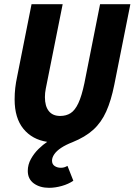

<svg xmlns="http://www.w3.org/2000/svg" viewBox="-20 -671 644 919"><path d="M215 228Q171 228 142 207Q113 186 113 147Q113 117 128 90Q143 63 164.5 42Q186 21 206 8Q134 -3 92 -54.5Q50 -106 50 -195Q50 -224 53 -250Q56 -276 62 -304L131 -651H280L207 -286Q203 -266 199 -246Q195 -226 195 -206Q195 -163 213.5 -139.5Q232 -116 268 -116Q297 -116 318 -129.5Q339 -143 355 -177Q371 -211 384 -273L459 -651H604L527 -265Q512 -190 488.5 -137.5Q465 -85 426.5 -50Q388 -15 326 10Q295 22 273 36.5Q251 51 240 67Q229 83 229 98Q229 115 241.5 123.5Q254 132 271 132Q280 132 287 130Q294 128 303 123L331 194Q308 210 276 219Q244 228 215 228Z"/></svg>

Font: Source Code Pro ExtraLight ExtraBold
Style: Italic
Weight: 800
Italic angle: -11°
Monospace: yes
Version: Version 1.016;hotconv 1.0.116;makeotfexe 2.5.65601